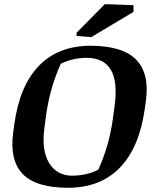

<svg xmlns="http://www.w3.org/2000/svg" viewBox="-20 -891 738 922"><path d="M324.7 -47.4Q396.5 -47.4 452.1 -76.2Q503.4 -189 521.5 -317.4L530.3 -382.3Q562 -613.3 395.5 -613.3Q331.1 -613.3 272 -585Q221.2 -473.6 202.1 -343.3L193.4 -278.3Q178.7 -168.9 215.8 -108.4Q252.9 -47.9 324.7 -47.4ZM88.4 -56.2Q24.9 -123 43.5 -256.3L48.8 -294.9Q74.2 -479.5 167 -575.2Q259.8 -670.9 415 -671.4Q570.3 -670.9 634.8 -603.5Q699.2 -536.1 680.2 -403.8L674.8 -365.7Q648.4 -180.7 554.7 -85Q460.9 10.7 306.6 10.7Q152.3 10.7 88.4 -56.2ZM347.7 -733.9 483.4 -871.1 621.1 -866.2V-834L418.5 -712.9L347.7 -718.3Z"/></svg>

Font: NoticiaText-BoldItalic
Style: Bold Italic
Weight: 700
Italic angle: -8°
Designer: JM Sole
Foundry: JM Sole
Version: Version 1.003